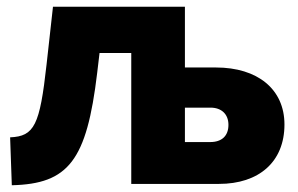

<svg xmlns="http://www.w3.org/2000/svg" viewBox="-20 -545 882 569"><path d="M15 4C183 0 237 -69 268 -329L275 -388H369V0H629C747 0 823 -65 823 -176C823 -281 743 -345 620 -345H528V-525H137L118 -354C98 -174 82 -141 10 -138ZM528 -124V-226H604C636 -226 657 -207 657 -175C657 -142 637 -124 603 -124Z"/></svg>

Font: Raleway
Style: ExtraBold
Weight: 800
Designer: Matt McInerney, Pablo Impallari, Rodrigo Fuenzalida
Foundry: Matt McInerney, Pablo Impallari, Rodrigo Fuenzalida
Version: Version 3.000